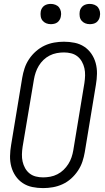

<svg xmlns="http://www.w3.org/2000/svg" viewBox="-20 -957 540 985"><path d="M201 8Q173 8 146 2.5Q119 -3 97 -17.5Q75 -32 60 -54Q45 -76 38 -102Q31 -128 31.5 -156Q32 -184 37 -213L94 -558Q98 -582 106 -606.5Q114 -631 129 -653.5Q144 -676 164.5 -694Q185 -712 208.5 -723Q232 -734 257.5 -738.5Q283 -743 308 -743Q336 -743 363 -737.5Q390 -732 412 -717.5Q434 -703 449 -681Q464 -659 471 -633Q478 -607 477.5 -579Q477 -551 472 -522L415 -177Q411 -153 403 -128.5Q395 -104 380 -81.5Q365 -59 345 -41Q325 -23 301 -12Q277 -1 251.5 3.5Q226 8 201 8ZM201 -47Q219 -47 238 -50.5Q257 -54 274.5 -63Q292 -72 306 -85.5Q320 -99 330.5 -115.5Q341 -132 347 -150Q353 -168 356 -186L413 -531Q416 -551 416.5 -570Q417 -589 413 -607Q409 -625 400 -641Q391 -657 377 -668Q363 -679 345 -683.5Q327 -688 308 -688Q290 -688 271 -684.5Q252 -681 234.5 -672Q217 -663 203 -649.5Q189 -636 179 -619.5Q169 -603 163 -585Q157 -567 154 -549L96 -204Q93 -184 92.5 -165Q92 -146 96 -128Q100 -110 109 -94Q118 -78 132 -67Q146 -56 164 -51.5Q182 -47 201 -47ZM441 -833Q428 -833 417 -837.5Q406 -842 398.5 -851Q391 -860 389 -872.5Q387 -885 389 -898Q390 -906 395 -914.5Q400 -923 407.5 -928Q415 -933 423.5 -935Q432 -937 440 -937Q453 -937 464.5 -932.5Q476 -928 483 -919Q490 -910 492.5 -897.5Q495 -885 492 -872Q491 -864 486 -855.5Q481 -847 474 -842Q467 -837 458 -835Q449 -833 441 -833ZM241 -833Q228 -833 217 -837.5Q206 -842 198.5 -851Q191 -860 189 -872.5Q187 -885 189 -898Q190 -906 195 -914.5Q200 -923 207.5 -928Q215 -933 223.5 -935Q232 -937 240 -937Q253 -937 264.5 -932.5Q276 -928 283 -919Q290 -910 292.5 -897.5Q295 -885 292 -872Q291 -864 286 -855.5Q281 -847 274 -842Q267 -837 258 -835Q249 -833 241 -833Z"/></svg>

Font: Iosevka Term Curly Light
Style: Italic
Weight: 300
Italic angle: -9°
Designer: Belleve Invis
Foundry: Belleve Invis
Version: Version 32.3.0